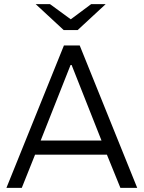

<svg xmlns="http://www.w3.org/2000/svg" viewBox="-20 -905 692 925"><path d="M495 -160H149L85 0H11L288 -686H364L641 0H560ZM325 -592H320L176 -228H469ZM321 -812 419 -885H489L354 -760H287L152 -885H221Z"/></svg>

Font: Chivo Light
Style: Regular
Weight: 300
Designer: Hector Gatti
Foundry: Omnibus-Type
Version: Version 1.007